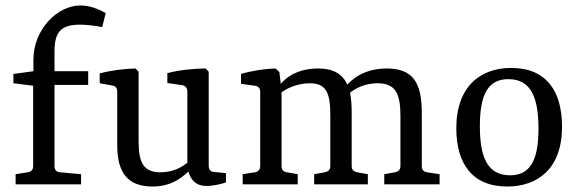

<svg xmlns="http://www.w3.org/2000/svg" viewBox="-20 -673 2113 701"><path d="M102 -455V-413L29 -403V-369L101 -360V-66C101 -53 94 -46 81 -44L37 -37V0H276V-37L199 -44C186 -45 179 -53 179 -66V-363H302V-413H179V-486C179 -559 206 -582 269 -583C292 -583 325 -580 353 -574L366 -625C337 -642 305 -653 273 -653C190 -653 102 -566 102 -455Z M805 -7V-41L763 -45C750 -46 742 -51 742 -69V-411L731 -423C689 -423 632 -417 591 -406V-370L645 -362C657 -360 664 -352 664 -338V-79C635 -55 601 -44 566 -44C504 -44 486 -79 486 -157V-411L475 -423C434 -422 385 -416 344 -405V-369L389 -361C402 -359 408 -351 408 -338V-143C408 -41 447 8 538 8C595 8 635 -15 668 -47C676 -16 696 6 734 6C758 6 788 -1 805 -7Z M1585 0V-37L1539 -44C1527 -46 1520 -53 1520 -67V-260C1520 -367 1491 -423 1392 -423C1344 -423 1291 -410 1248 -364C1231 -402 1198 -423 1141 -423C1092 -423 1042 -409 1005 -367L1000 -410L986 -423C948 -422 900 -415 860 -403V-367L911 -360C924 -358 930 -350 930 -338V-67C930 -54 923 -46 911 -44L866 -37V0H1067V-37L1027 -44C1014 -47 1008 -53 1008 -67V-336C1038 -358 1078 -369 1111 -369C1174 -369 1186 -330 1186 -250V-67C1186 -52 1178 -47 1166 -44L1127 -37V0H1323V-37L1284 -44C1271 -47 1264 -53 1264 -67V-264C1264 -291 1262 -315 1258 -335C1290 -359 1325 -369 1358 -369C1424 -369 1442 -332 1442 -249V-67C1442 -52 1434 -47 1422 -44L1383 -37V0Z M1946 -203C1946 -83 1913 -33 1842 -33C1757 -33 1732 -104 1732 -213C1732 -333 1765 -384 1836 -384C1921 -384 1946 -313 1946 -203ZM1646 -205C1646 -77 1703 8 1832 8C1943 8 2032 -57 2032 -210C2032 -339 1976 -425 1846 -425C1736 -425 1646 -359 1646 -205Z"/></svg>

Font: Yrsa
Style: Regular
Weight: 400
Designer: Anna Giedrys (Yrsa+Rasa design), David Brezina (Yrsa art-direction, Rasa art-direction, design)
Foundry: Rosetta Type Foundry
Version: Version 1.001;PS 1.1;hotconv 1.0.88;makeotf.lib2.5.647800